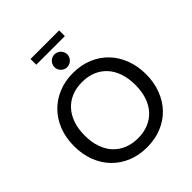

<svg xmlns="http://www.w3.org/2000/svg" viewBox="-268 -1168 1339 1339"><g transform="rotate(-45 401.0 -498.5)"><path d="M45.5 0ZM756 -359Q756 -278.5 730.2 -211Q704.5 -143.5 658 -95Q611.5 -46.5 546 -19.5Q480.5 7.5 401 7.5Q321.5 7.5 256.2 -19.5Q191 -46.5 144 -95Q97 -143.5 71.2 -211Q45.5 -278.5 45.5 -359Q45.5 -439 71.2 -506.5Q97 -574 144 -622.5Q191 -671 256.2 -698.2Q321.5 -725.5 401 -725.5Q480.5 -725.5 546 -698.2Q611.5 -671 658 -622.5Q704.5 -574 730.2 -506.5Q756 -439 756 -359ZM650.5 -359Q650.5 -423.5 633 -475Q615.5 -526.5 582.8 -562.2Q550 -598 504 -617Q458 -636 401 -636Q344 -636 297.8 -617Q251.5 -598 218.8 -562.2Q186 -526.5 168.2 -475Q150.5 -423.5 150.5 -359Q150.5 -294 168.2 -242.5Q186 -191 218.8 -155.5Q251.5 -120 297.8 -101Q344 -82 401 -82Q458 -82 504 -101Q550 -120 582.8 -155.5Q615.5 -191 633 -242.5Q650.5 -294 650.5 -359ZM261 -1003.5H543V-947H261ZM465.5 -844.5Q465.5 -832 460.2 -820.8Q455 -809.5 446.2 -800.8Q437.5 -792 425.8 -787Q414 -782 401 -782Q388.5 -782 377.2 -787Q366 -792 357.2 -800.8Q348.5 -809.5 343.5 -820.8Q338.5 -832 338.5 -844.5Q338.5 -857.5 343.5 -869.2Q348.5 -881 357.2 -889.8Q366 -898.5 377.2 -903.5Q388.5 -908.5 401 -908.5Q414 -908.5 425.8 -903.5Q437.5 -898.5 446.2 -889.8Q455 -881 460.2 -869.2Q465.5 -857.5 465.5 -844.5Z"/></g></svg>

Font: Lato Medium
Style: Regular
Weight: 500
Designer: Lukasz Dziedzic
Foundry: tyPoland Lukasz Dziedzic
Version: Version 2.006; 2014-01-15